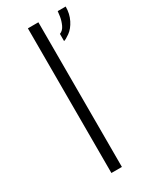

<svg xmlns="http://www.w3.org/2000/svg" viewBox="-181 -740 642 792"><g transform="rotate(-30 140.5 -344.5)"><path d="M101 0V-689H151V0ZM204 -569V-603Q220 -609 228.5 -627.5Q237 -646 240 -665Q243 -684 243 -689H281Q281 -655 267 -627Q253 -599 232.5 -584.5Q212 -570 204 -569Z"/></g></svg>

Font: Vivano Light
Style: Regular
Weight: 300
Designer: Joe Prince, Josias Burgherr
Version: Version 2.064;September 19, 2022;FontCreator 14.0.0.2877 64-